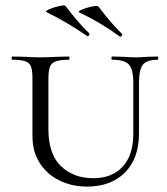

<svg xmlns="http://www.w3.org/2000/svg" viewBox="-20 -677 618 710"><path d="M395 -456Q392 -456 392 -462Q392 -468 395 -468L435 -467Q465 -465 483 -465Q497 -465 525 -467L563 -468Q565 -468 565 -462Q565 -456 563 -456Q523 -456 508.5 -438Q494 -420 494 -370V-184Q494 -91 442 -39Q390 13 302 13Q246 13 200 -9.5Q154 -32 127 -74Q100 -116 100 -174V-387Q100 -417 94.5 -431Q89 -445 73.5 -450.5Q58 -456 26 -456Q23 -456 23 -462Q23 -468 26 -468L71 -467Q107 -465 128 -465Q153 -465 191 -467L234 -468Q237 -468 237 -462Q237 -456 234 -456Q202 -456 186 -450Q170 -444 164.5 -429.5Q159 -415 159 -385V-200Q159 -107 205.5 -62.5Q252 -18 325 -18Q394 -18 433.5 -60.5Q473 -103 473 -182V-370Q473 -420 457 -438Q441 -456 395 -456ZM273 -631Q266 -634 283 -641.5Q300 -649 320.5 -653Q341 -657 344 -653Q393 -588 431 -552L432 -550Q432 -546 429 -543Q426 -540 423 -542Q349 -596 273 -631ZM152 -632Q145 -635 161.5 -642.5Q178 -650 198.5 -654.5Q219 -659 222 -655Q242 -629 265 -601.5Q288 -574 310 -554Q311 -553 311 -551Q311 -548 308 -545Q305 -542 302 -544Q223 -598 152 -632Z"/></svg>

Font: Cormorant SC
Style: Regular
Weight: 400
Designer: Christian Thalmann (Catharsis Fonts)
Foundry: Catharsis Fonts
Version: Version 4.000